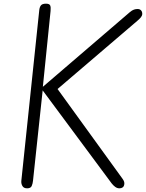

<svg xmlns="http://www.w3.org/2000/svg" viewBox="-20 -1024 794 1044"><path d="M127.5 0Q109 0 101.8 -12.8Q94.5 -25.5 96 -41L193.5 -969Q195.5 -986.5 203 -995.2Q210.5 -1004 230 -1004Q248.5 -1004 252.8 -994.5Q257 -985 255 -964.5L213 -552L685.5 -957.5Q698.5 -968.5 708.5 -971.8Q718.5 -975 728 -975Q740 -975 746.8 -967.8Q753.5 -960.5 753.5 -949Q753.5 -939.5 746.8 -930.8Q740 -922 727.5 -911.5L293 -540L645.5 -53Q653.5 -42 655.2 -34.8Q657 -27.5 655.5 -20Q653.5 -9.5 646.5 -4.8Q639.5 0 629.5 0Q617 0 606.2 -8Q595.5 -16 587 -27L212 -532.5L159.5 -41.5Q158 -26 152.5 -13Q147 0 127.5 0Z"/></svg>

Font: Edu NSW ACT Cursive
Style: Regular
Weight: 400
Designer: Tina and Corey Anderson, Eben Sorkin, Mirko Velimirovic
Foundry: Sorkin Type Co.
Version: Version 2.000